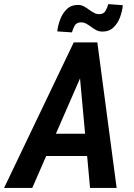

<svg xmlns="http://www.w3.org/2000/svg" viewBox="-60 -918 654 938"><path d="M356 -592.3 97.7 0H-40L300.3 -710.9H387.2ZM379.9 0 324.7 -603.5 333 -710.9H415.5L509.8 0ZM428.7 -264.6 409.2 -155.8H92.3L111.8 -264.6ZM469.2 -897.9 540 -892.6Q537.6 -864.3 526.6 -834.2Q515.6 -804.2 494.1 -783.7Q472.7 -763.2 438.5 -763.7Q422.4 -764.2 409.4 -771.2Q396.5 -778.3 384.5 -787.4Q372.6 -796.4 359.9 -803Q347.2 -809.6 332.5 -808.6Q313 -807.6 304.4 -792Q295.9 -776.4 291.5 -759.8L219.7 -764.6Q222.7 -792.5 233.9 -822.8Q245.1 -853 266.8 -873.8Q288.6 -894.5 322.3 -894Q337.9 -893.6 350.6 -886.5Q363.3 -879.4 375.5 -870.4Q387.7 -861.3 400.4 -854.7Q413.1 -848.1 428.2 -849.1Q447.8 -850.1 456.3 -866.2Q464.8 -882.3 469.2 -897.9Z"/></svg>

Font: Roboto Condensed SemiBold
Style: Italic
Weight: 600
Italic angle: -12°
Designer: Christian Robertson
Foundry: Google
Version: Version 3.008; 2023